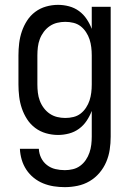

<svg xmlns="http://www.w3.org/2000/svg" viewBox="-20 -548 540 791"><path d="M247 223Q224 223 201.5 219.5Q179 216 158 207.5Q137 199 119 184.5Q101 170 88.5 151Q76 132 69.5 110Q63 88 62 65H140Q141 85 149.5 102.5Q158 120 173.5 132Q189 144 208 148.5Q227 153 247 153Q264 153 280.5 149Q297 145 310.5 135Q324 125 333.5 111Q343 97 348.5 81Q354 65 356 48.5Q358 32 358 15V-91Q350 -70 337 -50.5Q324 -31 305.5 -17.5Q287 -4 264.5 2Q242 8 219 8Q194 8 169.5 1Q145 -6 125 -21Q105 -36 91.5 -57Q78 -78 70 -101.5Q62 -125 59 -150Q56 -175 56 -200V-320Q56 -345 59 -370Q62 -395 70 -418.5Q78 -442 91.5 -463Q105 -484 125 -499Q145 -514 169.5 -521Q194 -528 219 -528Q242 -528 264.5 -522Q287 -516 305.5 -502.5Q324 -489 337 -469.5Q350 -450 358 -429V-520H436V15Q436 42 432 68.5Q428 95 417.5 119.5Q407 144 389.5 164.5Q372 185 349 198.5Q326 212 299.5 217.5Q273 223 247 223ZM249 -62Q266 -62 282.5 -66Q299 -70 312 -80Q325 -90 334.5 -104.5Q344 -119 349 -134.5Q354 -150 356 -166.5Q358 -183 358 -200V-320Q358 -337 356 -353.5Q354 -370 349 -385.5Q344 -401 334.5 -415.5Q325 -430 312 -440Q299 -450 282.5 -454Q266 -458 249 -458Q232 -458 215.5 -454Q199 -450 185 -440.5Q171 -431 160.5 -417Q150 -403 144 -387Q138 -371 136 -354Q134 -337 134 -320V-200Q134 -183 136 -166Q138 -149 144 -133Q150 -117 160.5 -103Q171 -89 185 -79.5Q199 -70 215.5 -66Q232 -62 249 -62Z"/></svg>

Font: Iosevka Fuck
Style: Regular
Weight: 400
Monospace: yes
Designer: Belleve Invis
Foundry: Belleve Invis
Version: Version 28.0.7; ttfautohint (v1.8.3)